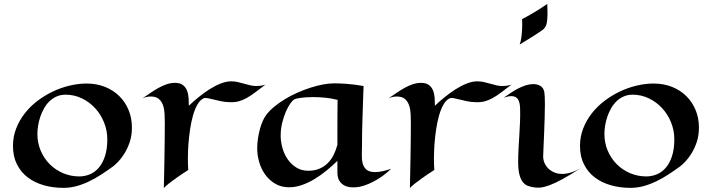

<svg xmlns="http://www.w3.org/2000/svg" viewBox="-20 -932 3615 975"><path d="M649.9 -284.2Q649.9 -243.7 638.7 -210.4Q627.4 -177.2 611.8 -152.3Q596.2 -127.4 580.1 -110.8Q564 -94.2 554.2 -86.9Q525.9 -66.4 496.1 -46.9Q466.3 -27.3 434.8 -12Q403.3 3.4 370.1 12.7Q336.9 22 301.8 22Q249.5 22 202.9 8.8Q156.2 -4.4 121.3 -30.8Q86.4 -57.1 66.2 -97.2Q45.9 -137.2 45.9 -190.9Q45.9 -238.3 62.3 -280Q78.6 -321.8 106.2 -356.9Q133.8 -392.1 170.9 -420.2Q208 -448.2 249.5 -467.8Q291 -487.3 335 -497.6Q378.9 -507.8 419.9 -507.8Q470.7 -507.8 512.9 -491Q555.2 -474.1 585.7 -444.1Q616.2 -414.1 633.1 -373Q649.9 -332 649.9 -284.2ZM313 -451.2Q288.1 -451.2 267.6 -442.1Q247.1 -433.1 231.2 -417.7Q215.3 -402.3 203.9 -382.1Q192.4 -361.8 184.8 -339.6Q177.2 -317.4 173.6 -294.7Q169.9 -272 169.9 -252Q169.9 -206.5 186.5 -167.2Q203.1 -127.9 232.2 -98.6Q261.2 -69.3 300 -52.7Q338.9 -36.1 382.8 -36.1Q410.2 -36.1 435.8 -46.6Q461.4 -57.1 481.2 -79.8Q501 -102.5 512.9 -138.4Q524.9 -174.3 524.9 -225.1Q524.9 -269.5 508.3 -310.5Q491.7 -351.6 462.9 -382.8Q434.1 -414.1 395.5 -432.6Q356.9 -451.2 313 -451.2Z M939 -395Q961.9 -417 989 -439Q1016.1 -460.9 1044.2 -478.8Q1072.3 -496.6 1100.6 -507.8Q1128.9 -519 1153.8 -519Q1170.9 -519 1187.3 -515.4Q1203.6 -511.7 1219.5 -507.1Q1235.4 -502.4 1251 -498.8Q1266.6 -495.1 1282.7 -495.1Q1292.5 -495.1 1303.2 -496.6Q1314 -498 1327.6 -502Q1296.9 -478.5 1273.9 -461.4Q1251 -444.3 1231 -433.3Q1210.9 -422.4 1191.2 -417.2Q1171.4 -412.1 1147 -413.1Q1123 -413.6 1101.8 -418Q1080.6 -422.4 1063.2 -427Q1045.9 -431.6 1033 -433.8Q1020 -436 1012.7 -432.1Q995.1 -423.3 981.9 -399.9Q968.8 -376.5 959.7 -344.2Q950.7 -312 945.1 -274.4Q939.5 -236.8 936.8 -199.2Q934.1 -161.6 934.1 -127.7Q934.1 -93.8 936 -68.8Q899.4 -45.4 875.5 -28.3Q851.6 -11.2 837.4 0Q820.8 13.2 812 22.9Q812.5 -6.3 813.5 -48.1Q814.5 -89.8 815.2 -135.7Q815.9 -181.6 816.4 -226.8Q816.9 -272 816.9 -308.1Q816.9 -331.1 815.7 -354.7Q814.5 -378.4 807.6 -397.9Q800.8 -417.5 786.4 -429.7Q772 -441.9 745.6 -441.9Q735.4 -441.9 724.4 -439.7Q713.4 -437.5 702.6 -432.1Q723.1 -445.8 743.7 -460Q764.2 -474.1 784.9 -485.6Q805.7 -497.1 826.4 -504.2Q847.2 -511.2 868.7 -511.2Q894.5 -511.2 908.9 -500Q923.3 -488.8 929.9 -471.7Q936.5 -454.6 937.7 -434.1Q939 -413.6 939 -395Z M1966.3 -75.2Q1945.8 -54.7 1922.1 -37.8Q1898.4 -21 1874.5 -8.8Q1850.6 3.4 1828.1 10.7Q1805.7 18.1 1787.1 19Q1776.9 20 1760.7 18.8Q1744.6 17.6 1729.7 10.3Q1714.8 2.9 1704.1 -12.7Q1693.4 -28.3 1693.4 -57.1V-115.2Q1666.5 -88.9 1636.7 -64.7Q1606.9 -40.5 1575.4 -21.7Q1543.9 -2.9 1511.7 8.1Q1479.5 19 1448.2 19Q1408.2 19 1377.9 1.2Q1347.7 -16.6 1327.1 -44.9Q1306.6 -73.2 1296.4 -108.4Q1286.1 -143.6 1286.1 -178.2Q1286.1 -204.1 1290 -229.2Q1293.9 -254.4 1300 -276.9Q1306.2 -299.3 1314.2 -317.4Q1322.3 -335.4 1331.1 -347.2Q1347.2 -369.1 1372.1 -389.6Q1397 -410.2 1426.5 -428.2Q1456.1 -446.3 1489.3 -460.9Q1522.5 -475.6 1555.4 -486.3Q1588.4 -497.1 1619.6 -502.9Q1650.9 -508.8 1677.2 -508.8Q1704.6 -508.8 1741.7 -506.1Q1778.8 -503.4 1826.2 -495.1Q1824.2 -439 1822.8 -396Q1821.3 -353 1820.3 -319.1Q1819.3 -285.2 1818.8 -257.3Q1818.4 -229.5 1818.4 -203.1Q1818.4 -176.3 1817.4 -150.4Q1816.4 -124.5 1821.3 -104Q1826.2 -83.5 1840.6 -70.8Q1855 -58.1 1885.3 -58.1Q1903.3 -58.1 1923.8 -62.7Q1944.3 -67.4 1966.3 -75.2ZM1694.3 -424.8Q1665 -432.6 1631.8 -435.8Q1598.6 -439 1568.4 -439Q1551.8 -439 1536.9 -438Q1522 -437 1509.8 -435.5Q1497.6 -434.1 1488.3 -431.9Q1479 -429.7 1474.1 -426.8Q1465.3 -422.4 1453.6 -405.5Q1441.9 -388.7 1431.2 -363.8Q1420.4 -338.9 1412.8 -307.6Q1405.3 -276.4 1405.3 -243.2Q1405.3 -211.4 1414.6 -179.4Q1423.8 -147.5 1441.7 -122.1Q1459.5 -96.7 1485.6 -80.8Q1511.7 -64.9 1545.4 -64.9Q1577.1 -64.9 1601.6 -75.2Q1626 -85.4 1644 -103.3Q1662.1 -121.1 1674.1 -145Q1686 -168.9 1693.4 -196.8Q1693.4 -217.3 1693.4 -240.5Q1693.4 -263.7 1693.4 -291.5Q1693.4 -319.3 1693.6 -352.3Q1693.8 -385.3 1694.3 -424.8Z M2188.5 -395Q2211.4 -417 2238.5 -439Q2265.6 -460.9 2293.7 -478.8Q2321.8 -496.6 2350.1 -507.8Q2378.4 -519 2403.3 -519Q2420.4 -519 2436.8 -515.4Q2453.1 -511.7 2469 -507.1Q2484.9 -502.4 2500.5 -498.8Q2516.1 -495.1 2532.2 -495.1Q2542 -495.1 2552.7 -496.6Q2563.5 -498 2577.1 -502Q2546.4 -478.5 2523.4 -461.4Q2500.5 -444.3 2480.5 -433.3Q2460.4 -422.4 2440.7 -417.2Q2420.9 -412.1 2396.5 -413.1Q2372.6 -413.6 2351.3 -418Q2330.1 -422.4 2312.7 -427Q2295.4 -431.6 2282.5 -433.8Q2269.5 -436 2262.2 -432.1Q2244.6 -423.3 2231.4 -399.9Q2218.3 -376.5 2209.2 -344.2Q2200.2 -312 2194.6 -274.4Q2189 -236.8 2186.3 -199.2Q2183.6 -161.6 2183.6 -127.7Q2183.6 -93.8 2185.5 -68.8Q2148.9 -45.4 2125 -28.3Q2101.1 -11.2 2086.9 0Q2070.3 13.2 2061.5 22.9Q2062 -6.3 2063 -48.1Q2064 -89.8 2064.7 -135.7Q2065.4 -181.6 2065.9 -226.8Q2066.4 -272 2066.4 -308.1Q2066.4 -331.1 2065.2 -354.7Q2064 -378.4 2057.1 -397.9Q2050.3 -417.5 2035.9 -429.7Q2021.5 -441.9 1995.1 -441.9Q1984.9 -441.9 1973.9 -439.7Q1962.9 -437.5 1952.1 -432.1Q1972.7 -445.8 1993.2 -460Q2013.7 -474.1 2034.4 -485.6Q2055.2 -497.1 2075.9 -504.2Q2096.7 -511.2 2118.2 -511.2Q2144 -511.2 2158.4 -500Q2172.9 -488.8 2179.4 -471.7Q2186 -454.6 2187.3 -434.1Q2188.5 -413.6 2188.5 -395Z M2759.3 -912.1Q2759.3 -897.9 2759.8 -885Q2760.3 -872.1 2760.3 -859.9Q2760.3 -831.1 2755.4 -810.5Q2750.5 -790 2732.4 -777.8Q2721.7 -770 2705.6 -759.8Q2678.7 -742.2 2619.1 -706.1Q2625 -721.7 2627.7 -743.9Q2630.4 -766.1 2631.3 -786.1Q2632.3 -809.6 2631.3 -835Q2662.1 -851.1 2685.5 -865Q2709 -878.9 2725.6 -889.6Q2745.1 -901.9 2759.3 -912.1ZM2931.2 -80.1Q2875.5 -43.5 2836.7 -22.5Q2797.9 -1.5 2770 8.8Q2742.2 19 2723.1 20.5Q2704.1 22 2688.5 19Q2674.3 16.6 2660.6 11.7Q2647 6.8 2636 -6.1Q2625 -19 2618.2 -43.5Q2611.3 -67.9 2611.3 -109.9Q2611.3 -145 2613.3 -179.4Q2615.2 -213.9 2617.4 -247.8Q2619.6 -281.7 2620.8 -315.2Q2622.1 -348.6 2621.1 -381.8Q2620.1 -414.1 2609.4 -429Q2598.6 -443.8 2577.1 -443.8Q2568.8 -443.8 2559.1 -441.9Q2549.3 -439.9 2538.1 -436Q2555.7 -448.2 2574.2 -460.7Q2592.8 -473.1 2611.8 -482.9Q2630.9 -492.7 2650.1 -498.8Q2669.4 -504.9 2688.5 -504.9Q2709 -504.9 2724.4 -495.6Q2739.7 -486.3 2744.1 -464.8Q2745.6 -456.5 2746.3 -440.4Q2747.1 -424.3 2747.1 -402.8Q2747.1 -371.1 2745.8 -332.5Q2744.6 -293.9 2743.2 -256.6Q2741.7 -219.2 2740.2 -187.7Q2738.8 -156.2 2738.3 -139.2Q2737.8 -123 2744.1 -106.9Q2750.5 -90.8 2762.9 -77.9Q2775.4 -64.9 2793.7 -56.9Q2812 -48.8 2835.4 -48.8Q2856 -48.8 2879.9 -56.2Q2903.8 -63.5 2931.2 -80.1Z M3529.3 -284.2Q3529.3 -243.7 3518.1 -210.4Q3506.8 -177.2 3491.2 -152.3Q3475.6 -127.4 3459.5 -110.8Q3443.4 -94.2 3433.6 -86.9Q3405.3 -66.4 3375.5 -46.9Q3345.7 -27.3 3314.2 -12Q3282.7 3.4 3249.5 12.7Q3216.3 22 3181.2 22Q3128.9 22 3082.3 8.8Q3035.6 -4.4 3000.7 -30.8Q2965.8 -57.1 2945.6 -97.2Q2925.3 -137.2 2925.3 -190.9Q2925.3 -238.3 2941.7 -280Q2958 -321.8 2985.6 -356.9Q3013.2 -392.1 3050.3 -420.2Q3087.4 -448.2 3128.9 -467.8Q3170.4 -487.3 3214.4 -497.6Q3258.3 -507.8 3299.3 -507.8Q3350.1 -507.8 3392.3 -491Q3434.6 -474.1 3465.1 -444.1Q3495.6 -414.1 3512.5 -373Q3529.3 -332 3529.3 -284.2ZM3192.4 -451.2Q3167.5 -451.2 3147 -442.1Q3126.5 -433.1 3110.6 -417.7Q3094.7 -402.3 3083.3 -382.1Q3071.8 -361.8 3064.2 -339.6Q3056.6 -317.4 3053 -294.7Q3049.3 -272 3049.3 -252Q3049.3 -206.5 3065.9 -167.2Q3082.5 -127.9 3111.6 -98.6Q3140.6 -69.3 3179.4 -52.7Q3218.3 -36.1 3262.2 -36.1Q3289.6 -36.1 3315.2 -46.6Q3340.8 -57.1 3360.6 -79.8Q3380.4 -102.5 3392.3 -138.4Q3404.3 -174.3 3404.3 -225.1Q3404.3 -269.5 3387.7 -310.5Q3371.1 -351.6 3342.3 -382.8Q3313.5 -414.1 3274.9 -432.6Q3236.3 -451.2 3192.4 -451.2Z"/></svg>

Font: Eagle Lake
Style: Regular
Weight: 400
Designer: Astigmatic (AOETI)
Foundry: Astigmatic (AOETI)
Version: Version 1.000